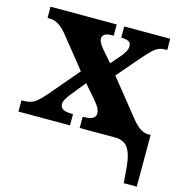

<svg xmlns="http://www.w3.org/2000/svg" viewBox="-109 -635 891 939"><g transform="rotate(15 336.5 -165.5)"><path d="M596 141Q592 85 580.5 54.5Q569 24 549.5 12Q530 0 501 0H323V-57H328Q388 -57 388 -90Q388 -102 381.5 -116Q375 -130 350 -159L297 -220L231 -138Q222 -126 215.5 -114Q209 -102 209 -91Q209 -74 223 -65.5Q237 -57 270 -57H274V0H13V-57H22Q58 -57 79 -71Q100 -85 131 -121L257 -269L131 -426Q88 -479 45 -479H32V-536H367V-479H363Q331 -479 320.5 -470.5Q310 -462 310 -450Q310 -431 333 -404L385 -344L428 -394Q440 -409 447.5 -422Q455 -435 455 -448Q455 -466 442.5 -472.5Q430 -479 408 -479H405V-536H638V-479H629Q610 -479 595.5 -473Q581 -467 566 -453Q551 -439 529 -414L425 -293L572 -110Q595 -82 614.5 -69.5Q634 -57 652 -57H667V205H601Z"/></g></svg>

Font: Noto Serif ExtraBold
Style: Regular
Weight: 800
Designer: Monotype Design Team
Foundry: Monotype Imaging Inc.
Version: Version 2.014